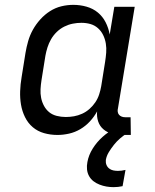

<svg xmlns="http://www.w3.org/2000/svg" viewBox="-20 -548 640 791"><path d="M217 8Q188 8 161.5 0.5Q135 -7 115 -24Q95 -41 83 -65.5Q71 -90 66.5 -117Q62 -144 63 -172.5Q64 -201 69 -230L85 -330Q89 -354 96 -378.5Q103 -403 115.5 -425.5Q128 -448 146 -468Q164 -488 186 -502Q208 -516 232.5 -522Q257 -528 282 -528Q310 -528 336.5 -520.5Q363 -513 383 -496.5Q403 -480 415 -456.5Q427 -433 432 -406L451 -520H535L466 -102Q464 -95 465 -87.5Q466 -80 470.5 -75Q475 -70 481.5 -67.5Q488 -65 496 -65H518L519 8H484Q462 8 442 3Q422 -2 406.5 -15Q391 -28 384.5 -47.5Q378 -67 380 -89Q368 -67 350.5 -48Q333 -29 311 -16Q289 -3 264.5 2.5Q240 8 217 8ZM251 -66Q268 -66 285 -69Q302 -72 318.5 -79.5Q335 -87 349 -99.5Q363 -112 373 -127Q383 -142 388.5 -159Q394 -176 397 -193L413 -293Q416 -312 417.5 -331Q419 -350 416 -368.5Q413 -387 405 -403.5Q397 -420 383.5 -432Q370 -444 352.5 -449Q335 -454 315 -454Q298 -454 280 -450.5Q262 -447 245 -438.5Q228 -430 214 -416.5Q200 -403 190.5 -386.5Q181 -370 175.5 -352.5Q170 -335 167 -318L151 -218Q148 -199 147 -180.5Q146 -162 149.5 -144.5Q153 -127 161.5 -111.5Q170 -96 183 -85.5Q196 -75 214 -70.5Q232 -66 251 -66ZM448 223Q433 223 418.5 220.5Q404 218 390 212.5Q376 207 365 198.5Q354 190 347 177.5Q340 165 338.5 150Q337 135 340 120Q345 91 362 64Q379 37 402.5 16Q426 -5 454.5 -20Q483 -35 512 -42L505 0Q489 10 475 22Q461 34 449.5 48.5Q438 63 428.5 78.5Q419 94 416 111Q415 122 418.5 131Q422 140 429.5 146Q437 152 446.5 154Q456 156 466 156Q474 156 481 155Q488 154 497 152L485 219Q476 221 466.5 222Q457 223 448 223Z"/></svg>

Font: Iosevka HT Extended
Style: Italic
Weight: 400
Width: 7
Italic angle: -9°
Monospace: yes
Designer: Belleve Invis
Foundry: Belleve Invis
Version: Version 32.3.0; ttfautohint (v1.8.4)